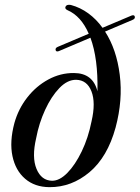

<svg xmlns="http://www.w3.org/2000/svg" viewBox="-20 -763 578 794"><path d="M458 -235.5Q424.5 -113.5 350.2 -51Q276 11.5 184.5 11Q123.5 10.5 83.8 -23.8Q44 -58 31.5 -117.5Q19 -177 39.5 -254Q56 -313 92.8 -360Q129.5 -407 179.8 -434.2Q230 -461.5 286 -461Q364.5 -460.5 383 -385.5Q386 -520.5 354 -607L223 -551.5Q212 -547.5 210 -556Q208 -565 219.5 -569.5L347 -623.5Q315.5 -696.5 259 -721Q247 -726.5 251 -735.5Q255.5 -745.5 273 -742.5Q312 -732 345.2 -707.8Q378.5 -683.5 404 -648L523.5 -698.5Q535.5 -703 537.5 -694Q539.5 -685 527.5 -680.5L414.5 -632.5Q462 -559 475.2 -454Q488.5 -349 458 -235.5ZM195 -15.5Q226 -15 258.5 -48Q291 -81 318 -137Q345 -193 358.5 -261Q376.5 -338.5 358.2 -385.2Q340 -432 295 -433Q259 -433.5 225.5 -398.8Q192 -364 166.5 -308.5Q141 -253 129.5 -191.5Q111 -112.5 131 -64.5Q151 -16.5 195 -15.5Z"/></svg>

Font: Fraunces 72pt
Style: Italic
Weight: 400
Italic angle: -16°
Version: Version 1.000;[b76b70a41]